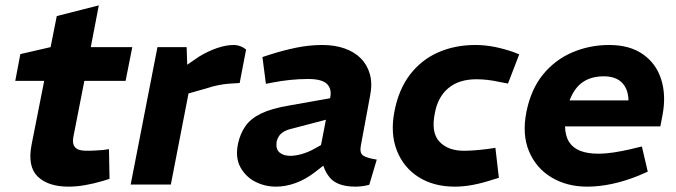

<svg xmlns="http://www.w3.org/2000/svg" viewBox="-20 -689 2523 717"><path d="M236 8Q160 8 121 -29.5Q82 -67 98 -149L145 -387H37L56 -487L169 -513L192 -629L349 -669L319 -513H474L449 -387H295L254 -178Q249 -153 260 -139.5Q271 -126 302 -126Q322 -126 337 -127Q352 -128 366 -129L387 -132L389 -21L363 -13Q329 -3 297 2.5Q265 8 236 8Z M468 0 568 -513H677L680 -421L648 -426L724 -478Q757 -498 790.5 -509.5Q824 -521 853 -521Q878 -521 899 -504L875 -379Q854 -378 835 -376.5Q816 -375 795.5 -371Q775 -367 751 -359L684 -340L618 0Z M1359 1Q1345 5 1331 6.5Q1317 8 1308 8Q1239 8 1211 -26.5Q1183 -61 1181 -109L1176 -133L1213 -324Q1220 -356 1201.5 -375Q1183 -394 1131 -394Q1096 -394 1063 -390.5Q1030 -387 999 -381L973 -376L960 -476L991 -486Q1038 -501 1086.5 -511Q1135 -521 1184 -521Q1230 -521 1267 -508Q1304 -495 1328 -470.5Q1352 -446 1361.5 -411Q1371 -376 1362 -331L1328 -148Q1322 -119 1335 -109Q1348 -99 1387 -93ZM1011 8Q969 8 933 -10.5Q897 -29 877.5 -65Q858 -101 869 -153Q877 -190 896.5 -218Q916 -246 955 -265Q994 -284 1060 -295L1229 -325L1213 -246L1068 -208Q1051 -204 1039.5 -197Q1028 -190 1022 -181Q1016 -172 1013 -160Q1009 -132 1024 -119.5Q1039 -107 1064 -107Q1082 -107 1106 -113.5Q1130 -120 1155 -134L1196 -157L1214 -91L1156 -46Q1121 -19 1084 -5.5Q1047 8 1011 8Z M1678 8Q1600 8 1543.5 -27.5Q1487 -63 1462 -127Q1437 -191 1453 -273Q1469 -356 1511.5 -411Q1554 -466 1616.5 -493.5Q1679 -521 1755 -521Q1791 -521 1826.5 -514Q1862 -507 1899 -494L1919 -486L1877 -377L1845 -383Q1823 -388 1801.5 -390.5Q1780 -393 1759 -393Q1694 -393 1654.5 -360Q1615 -327 1604 -267Q1589 -194 1621 -160Q1653 -126 1712 -126Q1749 -126 1804 -133L1830 -137L1843 -25L1820 -18Q1780 -5 1745.5 1.5Q1711 8 1678 8Z M2173 8Q2097 8 2039.5 -26.5Q1982 -61 1955.5 -124Q1929 -187 1946 -272Q1963 -356 2008 -411Q2053 -466 2117.5 -493.5Q2182 -521 2255 -521Q2332 -521 2381.5 -486Q2431 -451 2449.5 -391.5Q2468 -332 2454 -259L2446 -217H2090Q2091 -181 2105.5 -158.5Q2120 -136 2147.5 -125.5Q2175 -115 2215 -115Q2241 -115 2270.5 -119.5Q2300 -124 2331 -131L2377 -142L2399 -48L2362 -32Q2312 -12 2264.5 -2Q2217 8 2173 8ZM2107 -314H2327Q2326 -357 2302.5 -380.5Q2279 -404 2235 -404Q2188 -404 2156.5 -382.5Q2125 -361 2107 -314Z"/></svg>

Font: REM SemiBold
Style: Italic
Weight: 600
Italic angle: -11°
Designer: Octavio Pardo
Foundry: Ashler Design
Version: Version 1.005;gftools[0.9.28]